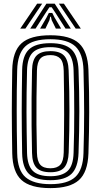

<svg xmlns="http://www.w3.org/2000/svg" viewBox="-20 -998 541 1028"><path d="M249.8 9.2Q142.5 9.2 95 -34.1Q47.5 -77.5 45.5 -177.2Q44.5 -238.2 43.9 -293.2Q43.2 -348.2 43.2 -401Q43.2 -453.8 43.9 -508.4Q44.5 -563 45.5 -623.5Q47.5 -723 95 -766.1Q142.5 -809.2 249.8 -809.2Q356.2 -809.2 403.1 -765.9Q450 -722.5 453.5 -624Q455.8 -559.2 456.8 -504.4Q457.8 -449.5 457.6 -398.1Q457.5 -346.8 456.5 -292.9Q455.5 -239 453.5 -176.2Q450 -76 402.2 -33.4Q354.5 9.2 249.8 9.2ZM249.8 -12Q342 -12 383.2 -50.5Q424.5 -89 427 -178Q428.8 -236.8 429.6 -290Q430.5 -343.2 430.5 -395.5Q430.5 -447.8 429.6 -503.4Q428.8 -559 427 -622.8Q424.5 -711.2 383.4 -749.6Q342.2 -788 249.8 -788Q154.8 -788 114.5 -748.8Q74.2 -709.5 72 -622.8Q70.5 -566 69.9 -513.1Q69.2 -460.2 69.4 -407.4Q69.5 -354.5 70 -298.1Q70.5 -241.8 72 -178Q73.8 -86 117 -49Q160.2 -12 249.8 -12ZM249.8 -33.2Q170.2 -33.2 135.1 -66.9Q100 -100.5 98.5 -178Q97.5 -238.5 96.9 -293.1Q96.2 -347.8 96.2 -400.6Q96.2 -453.5 96.9 -508.1Q97.5 -562.8 98.5 -622.8Q100 -699.8 135 -733.2Q170 -766.8 249.8 -766.8Q327.8 -766.8 362.8 -733.2Q397.8 -699.8 400.5 -621.8Q402.5 -564.5 403.6 -510.4Q404.8 -456.2 404.8 -402.8Q404.8 -349.2 403.6 -294Q402.5 -238.8 400.5 -178.8Q397.8 -101.2 362.9 -67.2Q328 -33.2 249.8 -33.2ZM249.8 -54.5Q311.5 -54.5 341.8 -82.4Q372 -110.2 374 -179.8Q376 -238 376.8 -292.1Q377.5 -346.2 377.5 -399.2Q377.5 -452.2 376.8 -507Q376 -561.8 374 -621Q372 -690 341.9 -717.8Q311.8 -745.5 249.8 -745.5Q183.8 -745.5 155.1 -716.5Q126.5 -687.5 124.8 -621.8Q123.2 -558 122.5 -503.4Q121.8 -448.8 121.9 -397.4Q122 -346 122.8 -292.8Q123.5 -239.5 124.8 -178.8Q126.5 -113.2 155 -83.9Q183.5 -54.5 249.8 -54.5ZM249.8 -75.8Q198.2 -75.8 175.4 -100Q152.5 -124.2 151.5 -179Q149.8 -252.8 149.1 -325.2Q148.5 -397.8 149.1 -471.5Q149.8 -545.2 151.5 -621.8Q152.5 -677 176 -700.6Q199.5 -724.2 249.8 -724.2Q300.8 -724.2 323.2 -700Q345.8 -675.8 347.5 -620.5Q349.8 -562.8 350.8 -510Q351.8 -457.2 351.8 -405.4Q351.8 -353.5 350.9 -298.6Q350 -243.8 347.8 -182Q346 -127.5 324.4 -101.6Q302.8 -75.8 249.8 -75.8ZM249.8 -97Q286 -97 303.1 -116.2Q320.2 -135.5 321.2 -182.2Q322 -231.2 322.6 -280.8Q323.2 -330.2 323.4 -382.9Q323.5 -435.5 323 -493.8Q322.5 -552 321.2 -618.2Q320.2 -666.2 302.5 -684.6Q284.8 -703 249.8 -703Q212.5 -703 195.8 -684.1Q179 -665.2 177.8 -620.8Q176 -545 175.4 -474.5Q174.8 -404 175.2 -332.1Q175.8 -260.2 177.8 -179.8Q179 -135.5 195.6 -116.2Q212.2 -97 249.8 -97ZM88.5 -845 179 -978.5H206L116 -845ZM142 -845 228.5 -978.5H272.8L359.2 -845H330.8L278.8 -926.2L256.8 -959.2H244.5L222.5 -926L170.5 -845ZM194.8 -845 229.2 -904.2 241.5 -928.8H259.8L272.2 -904.2L307.2 -845H279L256.8 -890L252.5 -908.5H248.8L244.8 -890L223.2 -845ZM385.2 -845 295.2 -978.5H322L412.8 -845Z"/></svg>

Font: Big Shoulders Inline Text Thin ExtraBold
Style: Regular
Weight: 800
Version: Version 2.002